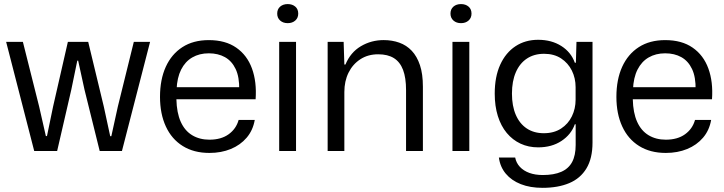

<svg xmlns="http://www.w3.org/2000/svg" viewBox="-20 -726 3482 923"><path d="M144.5 0 9.5 -524.8H90L168.2 -213.7L200.5 -71.8H205.8L235.2 -213.7L306.3 -524.8H404L479 -213.7L509.8 -71.3H515.2L546.5 -213.7L623.3 -524.8H701.5L566.2 0H459.3L386.2 -295L355.8 -434.2H351.5L322.8 -295L254.7 0Z M986.7 9.2Q911.8 9.2 858.5 -24.1Q805.2 -57.3 777.2 -118.2Q749.2 -179 749.2 -260.3Q749.2 -343.5 776.9 -404.7Q804.7 -465.8 857 -499.5Q909.3 -533.2 983.8 -533.2Q1063.7 -533.2 1115.8 -496.9Q1168 -460.7 1191.3 -396.7Q1214.7 -332.7 1208.8 -248.7H828Q829.5 -183.7 848.9 -140.5Q868.3 -97.3 903.9 -75.9Q939.5 -54.5 986.7 -54.5Q1043 -54.5 1079.1 -80.5Q1115.2 -106.5 1127.2 -149.5H1204.7Q1196 -99.5 1165.7 -64Q1135.3 -28.5 1089.4 -9.7Q1043.5 9.2 986.7 9.2ZM828.8 -295 820.3 -306.8H1138.7L1130 -293.5Q1131.2 -355.7 1112.8 -394.3Q1094.5 -432.8 1061.3 -451.3Q1028.2 -469.7 983.8 -469.7Q938.5 -469.7 904.4 -449.9Q870.3 -430.2 850.7 -391.4Q831.2 -352.7 828.8 -295Z M1322.1 0V-524.7H1403.1V0ZM1363.1 -614.7Q1341 -614.7 1326.8 -627.3Q1312.6 -639.9 1312.6 -660.6Q1312.6 -682 1326.8 -694.2Q1341 -706.4 1363.1 -706.4Q1385.3 -706.4 1399.5 -694.2Q1413.7 -682 1413.7 -660.6Q1413.7 -639.9 1399.5 -627.3Q1385.3 -614.7 1363.1 -614.7Z M1555.1 0V-524.7H1632L1635.4 -415.7H1640.6Q1664.9 -474.3 1714.8 -503.8Q1764.7 -533.3 1824.4 -533.3Q1865.1 -533.3 1899.6 -520.9Q1934.1 -508.6 1959.4 -481.9Q1984.7 -455.1 1998.9 -412.6Q2013 -370.1 2013 -309.4V0H1932V-293.1Q1932 -352 1917.6 -390.1Q1903.1 -428.1 1873.6 -446.6Q1844.1 -465 1798 -465Q1748.7 -465 1712.1 -441Q1675.4 -417 1655.4 -376.4Q1635.4 -335.7 1635.4 -283.7V0Z M2155.1 0V-524.7H2236.1V0ZM2196.1 -614.7Q2174 -614.7 2159.8 -627.3Q2145.6 -639.9 2145.6 -660.6Q2145.6 -682 2159.8 -694.2Q2174 -706.4 2196.1 -706.4Q2218.3 -706.4 2232.5 -694.2Q2246.7 -682 2246.7 -660.6Q2246.7 -639.9 2232.5 -627.3Q2218.3 -614.7 2196.1 -614.7Z M2588.1 177Q2528.7 177 2483.7 159.3Q2438.7 141.6 2411.4 108.9Q2384.1 76.1 2378.3 31.3H2456.6Q2461.4 56.9 2479.1 76Q2496.9 95.1 2524.9 105.3Q2552.9 115.4 2589.6 115.4Q2643.3 115.4 2678.4 99.9Q2713.6 84.4 2730.5 52.6Q2747.4 20.7 2747.4 -29.3V-128.7H2743.4Q2725.9 -79.4 2679.2 -48.5Q2632.6 -17.6 2567 -17.6Q2520.7 -17.6 2482.4 -35.4Q2444 -53.3 2416.1 -86.8Q2388.3 -120.3 2373.3 -168.1Q2358.3 -215.9 2358.3 -276Q2358.3 -356.9 2384.6 -414.8Q2411 -472.7 2458 -503.7Q2505 -534.7 2567 -534.7Q2631.4 -534.7 2678.4 -504.9Q2725.3 -475.1 2743.4 -424.3H2748.4L2751.3 -524.7H2828.4V-40.7Q2828.4 35.3 2799.2 83.6Q2770 131.9 2716.3 154.4Q2662.6 177 2588.1 177ZM2594.3 -85.6Q2643 -85.6 2677.3 -108Q2711.6 -130.4 2729.4 -167.2Q2747.1 -204 2747.1 -246.7V-306.7Q2747.1 -350.3 2729.1 -386.7Q2711 -423.1 2677.2 -445.3Q2643.4 -467.4 2595.7 -467.4Q2547.7 -467.4 2513.1 -444.5Q2478.4 -421.6 2459.8 -378.7Q2441.1 -335.9 2441.1 -276Q2441.1 -216.9 2459.5 -174.1Q2477.9 -131.4 2512.2 -108.5Q2546.6 -85.6 2594.3 -85.6Z M3180.7 9.2Q3105.8 9.2 3052.5 -24.1Q2999.2 -57.3 2971.2 -118.2Q2943.2 -179 2943.2 -260.3Q2943.2 -343.5 2970.9 -404.7Q2998.7 -465.8 3051 -499.5Q3103.3 -533.2 3177.8 -533.2Q3257.7 -533.2 3309.8 -496.9Q3362 -460.7 3385.3 -396.7Q3408.7 -332.7 3402.8 -248.7H3022Q3023.5 -183.7 3042.9 -140.5Q3062.3 -97.3 3097.9 -75.9Q3133.5 -54.5 3180.7 -54.5Q3237 -54.5 3273.1 -80.5Q3309.2 -106.5 3321.2 -149.5H3398.7Q3390 -99.5 3359.7 -64Q3329.3 -28.5 3283.4 -9.7Q3237.5 9.2 3180.7 9.2ZM3022.8 -295 3014.3 -306.8H3332.7L3324 -293.5Q3325.2 -355.7 3306.8 -394.3Q3288.5 -432.8 3255.3 -451.3Q3222.2 -469.7 3177.8 -469.7Q3132.5 -469.7 3098.4 -449.9Q3064.3 -430.2 3044.7 -391.4Q3025.2 -352.7 3022.8 -295Z"/></svg>

Font: Mona Sans ExtraLight
Style: Regular
Weight: 200
Designer: Deni Anggara
Foundry: GitHub
Version: Version 2.000